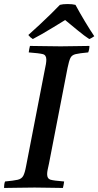

<svg xmlns="http://www.w3.org/2000/svg" viewBox="-32 -928 486 949"><path d="M-12 1Q-12 -6 -11 -15Q-10 -24 -7 -31Q36 -35 55.5 -39.5Q75 -44 83 -59Q91 -74 97 -107L189 -581Q193 -599 195 -611.5Q197 -624 197 -633Q197 -656 179.5 -660.5Q162 -665 110 -669Q112 -685 116 -701Q145 -701 188 -700Q231 -699 268 -699Q302 -699 342 -700Q382 -701 410 -701Q410 -684 404 -669Q361 -665 342 -660.5Q323 -656 316 -641.5Q309 -627 302 -593L210 -119Q206 -101 203.5 -89Q201 -77 201 -67Q201 -45 217 -40Q233 -35 285 -31Q284 -24 282.5 -15Q281 -6 279 1Q250 1 212 0Q174 -1 139 -1Q102 -1 59 0Q16 1 -12 1ZM290 -829Q264 -813 233 -794Q202 -775 174 -759Q146 -743 130 -735Q117 -743 108 -755Q135 -779 164.5 -806.5Q194 -834 220.5 -860Q247 -886 264 -904Q278 -908 302 -908Q326 -908 341 -904Q362 -865 387.5 -822.5Q413 -780 434 -749Q422 -740 409 -735Q386 -750 352.5 -777.5Q319 -805 290 -829Z"/></svg>

Font: Tiro Gurmukhi
Style: Italic
Weight: 400
Italic angle: -11°
Designer: Gurmukhi: John Hudson & Fiona Ross, assisted by Paul Hanslow. Latin: John Hudson with Paul Hanslow, assisted by Kaja Soj
Foundry: Tiro Typeworks Ltd.
Version: Version 1.52